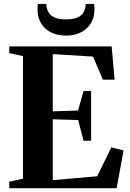

<svg xmlns="http://www.w3.org/2000/svg" viewBox="-20 -986 680 1006"><path d="M100.5 -50V-692L28.5 -708V-743H565L580.5 -568.5H519L467.5 -689.5L256.5 -702.5V-402.5L389 -407L418 -509.5H457.5V-248.5H418L389.5 -357L256.5 -361V-42L489.5 -62.5L563 -214L627.5 -197.5L591 0H28.5V-34ZM326 -799.5Q281.5 -799.5 248 -816Q214.5 -832.5 195.5 -863.5Q176.5 -894.5 176.5 -937.5Q176.5 -946 177 -952.2Q177.5 -958.5 178.5 -965.5H222.5Q222.5 -961.5 223 -956.5Q223.5 -951.5 224.5 -946.5Q229 -926 241.2 -912Q253.5 -898 274.5 -891.2Q295.5 -884.5 326 -884.5Q356.5 -884.5 377.5 -891.2Q398.5 -898 410.8 -911.8Q423 -925.5 427 -946.5Q428.5 -951.5 428.8 -956.5Q429 -961.5 429 -965.5H473Q474 -958.5 474.5 -952.5Q475 -946.5 475 -937.5Q475 -895 456 -864Q437 -833 403.5 -816.2Q370 -799.5 326 -799.5Z"/></svg>

Font: Merriweather 96pt
Style: Bold
Weight: 700
Version: Version 2.100